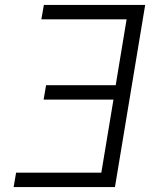

<svg xmlns="http://www.w3.org/2000/svg" viewBox="-20 -755 640 775"><path d="M35 0 45 -58H389L438 -353H156L166 -411H447L491 -677H147L157 -735H566L444 0Z"/></svg>

Font: Iosevka Curly LtExObl
Style: Regular
Weight: 300
Width: 7
Italic angle: -9°
Monospace: yes
Designer: Belleve Invis
Foundry: Belleve Invis
Version: Version 11.1.0; ttfautohint (v1.8.3)